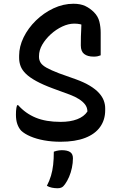

<svg xmlns="http://www.w3.org/2000/svg" viewBox="-20 -740 640 1024"><path d="M372 -720Q409 -720 434.5 -708Q460 -696 481 -675Q503 -653 510 -624.5Q517 -596 517 -565Q517 -545 517 -524.5Q517 -504 517 -484.5Q517 -465 517 -445Q510 -442 501 -440Q492 -438 480 -438Q447 -438 429 -452Q411 -466 411 -498Q411 -526 411.5 -545.5Q412 -565 413 -579.5Q414 -594 414 -607.5Q414 -621 413 -638L435 -597Q421 -608 407 -611Q393 -614 376 -614Q345 -614 312 -598.5Q279 -583 251 -557.5Q223 -532 205.5 -502Q188 -472 188 -441V-436Q188 -420 196.5 -406Q205 -392 228 -379Q251 -366 295 -349L385 -317Q429 -301 459.5 -282.5Q490 -264 508 -244Q526 -224 533.5 -203.5Q541 -183 541 -163V-152Q541 -101 514 -63Q487 -25 434 -4.5Q381 16 303 16Q256 16 215 8.5Q174 1 142.5 -12.5Q111 -26 93 -43Q80 -57 72.5 -78Q65 -99 65 -128Q65 -139 65.5 -148Q66 -157 67.5 -165Q69 -173 71 -179H77Q116 -135 170.5 -112.5Q225 -90 303 -90Q355 -90 391.5 -104Q428 -118 446 -145V-149Q445 -168 433.5 -183Q422 -198 402 -211Q382 -224 353 -235L263 -268Q209 -288 173.5 -307.5Q138 -327 118 -346.5Q98 -366 90 -387Q82 -408 82 -431V-443Q82 -492 106 -541Q130 -590 171.5 -630.5Q213 -671 265 -695.5Q317 -720 372 -720ZM267 69Q275 66 281.5 64.5Q288 63 295 62Q302 61 309 61Q339 61 354 71Q369 81 369 104Q369 129 363.5 155Q358 181 348.5 203Q339 225 327 242Q318 255 309 259.5Q300 264 288 264Q272 264 257 261Q242 258 230 251Q244 224 252 197Q260 170 263.5 139Q267 108 267 69Z"/></svg>

Font: Recursive Monospace Casual Medium
Style: Regular
Weight: 500
Version: Version 1.047